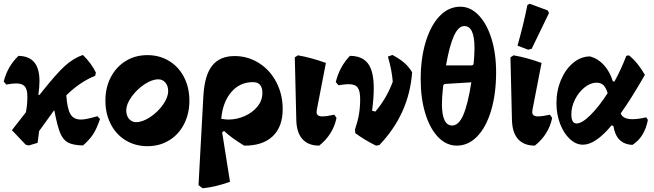

<svg xmlns="http://www.w3.org/2000/svg" viewBox="-21 -773 3511 1031"><path d="M516 -134Q498 -81 479 -52Q460 -23 425 8Q372 7 344.5 -7.5Q317 -22 301.5 -60.5Q286 -99 271 -179L269 -180L189 -69L181 -6L134 8H133L117 4L43 -74L118 -170Q126 -210 126 -255Q126 -292 112.5 -308.5Q99 -325 66 -325Q45 -325 13 -319L-1 -335Q19 -416 78 -473Q135 -472 163 -438.5Q191 -405 191 -337Q191 -306 185 -265L191 -263L206 -282Q284 -380 328.5 -420Q373 -460 424 -478Q470 -433 494 -383L490 -366Q408 -333 335 -261Q340 -190 357 -160.5Q374 -131 414 -131Q441 -131 502 -149Z M545 -233Q545 -303 574 -358.5Q603 -414 654 -445.5Q705 -477 771 -477Q835 -477 886.5 -446Q938 -415 967 -359Q996 -303 996 -232Q996 -163 967.5 -107Q939 -51 887.5 -19.5Q836 12 771 12Q706 12 654.5 -19Q603 -50 574 -106Q545 -162 545 -233ZM882 -284Q882 -312 867 -329.5Q852 -347 829 -347Q795 -347 754.5 -320Q714 -293 685.5 -253.5Q657 -214 657 -180Q657 -152 672 -134.5Q687 -117 710 -117Q744 -117 785 -144Q826 -171 854 -210.5Q882 -250 882 -284Z M1290 9Q1218 -35 1182 -70L1172 -62L1214 203Q1134 232 1067 238L1045 221L1071 -256Q1077 -368 1118 -420Q1159 -472 1239 -472Q1310 -472 1369.5 -434.5Q1429 -397 1463 -331.5Q1497 -266 1497 -187Q1497 -92 1443 -41Q1389 10 1290 9ZM1205 -131Q1251 -131 1293.5 -150Q1336 -169 1362 -201.5Q1388 -234 1388 -274Q1388 -332 1337 -332Q1267 -332 1221 -278.5Q1175 -225 1167 -135Q1191 -131 1205 -131Z M1570 -132 1562 -465 1579 -476Q1652 -463 1729 -435L1680 -182Q1679 -178 1679 -171Q1679 -148 1710 -148Q1732 -148 1774 -157L1786 -140Q1768 -51 1693 9Q1634 9 1602.5 -26.5Q1571 -62 1570 -132Z M2192 -385Q2176 -161 2016 6L1998 9Q1937 -21 1887 -58L1885 -77Q1900 -121 1906.5 -159Q1913 -197 1913 -242Q1913 -285 1899.5 -303Q1886 -321 1851 -321Q1829 -321 1797 -315L1782 -332Q1802 -415 1858 -473Q1924 -473 1955 -432Q1986 -391 1986 -299Q1986 -247 1977 -178L1995 -174Q2055 -245 2088 -334Q2084 -393 2062 -469L2086 -478Q2124 -458 2149.5 -436Q2175 -414 2192 -385Z M2643 -385Q2643 -270 2616.5 -180.5Q2590 -91 2542 -41Q2494 9 2432 9Q2376 9 2332 -36.5Q2288 -82 2263 -163Q2238 -244 2238 -347Q2238 -460 2265 -548.5Q2292 -637 2340 -687Q2388 -737 2451 -737Q2505 -737 2549 -691.5Q2593 -646 2618 -566Q2643 -486 2643 -385ZM2374 -422H2515L2522 -428Q2527 -481 2527 -513Q2527 -574 2513.5 -603.5Q2500 -633 2472 -633Q2441 -633 2417 -581.5Q2393 -530 2374 -422ZM2510 -331 2366 -322 2359 -315Q2352 -249 2352 -216Q2352 -99 2407 -99Q2442 -99 2466.5 -155Q2491 -211 2510 -331Z M2728 -132 2720 -465 2737 -476Q2810 -463 2887 -435L2838 -182Q2837 -178 2837 -171Q2837 -148 2868 -148Q2890 -148 2932 -157L2944 -140Q2926 -51 2851 9Q2792 9 2760.5 -26.5Q2729 -62 2728 -132ZM2758 -528Q2791 -645 2811 -746L2823 -753L2920 -717L2927 -703L2834 -511L2815 -506Z M3458 -129Q3440 -36 3375 5Q3288 1 3273 -96L3263 -100Q3177 4 3109 4Q3072 4 3039 -26.5Q3006 -57 2986.5 -108.5Q2967 -160 2967 -219Q2967 -286 2991.5 -344Q3016 -402 3057.5 -436Q3099 -470 3148 -470Q3191 -458 3222.5 -423Q3254 -388 3270 -336H3279Q3317 -406 3342 -473L3356 -476Q3403 -439 3442 -371Q3368 -242 3312 -164Q3324 -133 3375 -133Q3406 -133 3449 -143ZM3242 -273Q3233 -302 3219.5 -315.5Q3206 -329 3182 -329Q3150 -329 3118.5 -304Q3087 -279 3067 -239.5Q3047 -200 3047 -159Q3047 -110 3075 -110Q3104 -110 3149.5 -155Q3195 -200 3242 -273Z"/></svg>

Font: Alegreya ExtraBold
Style: Regular
Weight: 800
Designer: Juan Pablo del Peral
Foundry: Huerta Tipografica
Version: Version 2.007; ttfautohint (v1.6)